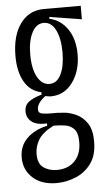

<svg xmlns="http://www.w3.org/2000/svg" viewBox="-50 -561 400 736"><g transform="rotate(-5 150.0 -193.5)"><path d="M138 141Q81 141 47 110.5Q13 80 13 32Q13 -13 43 -42Q73 -71 121 -81V-90Q81 -88 62 -103Q43 -118 43 -143Q43 -166 59.5 -179Q76 -192 110 -202V-211Q67 -220 45 -259Q23 -298 23 -357Q23 -436 56.5 -482Q90 -528 148 -528H289V-476L165 -496V-489Q209 -479 235 -440.5Q261 -402 261 -344Q261 -280 229 -236Q197 -192 144 -192Q141 -192 135 -193Q129 -194 124 -195Q91 -171 91 -146Q91 -132 106 -129.5Q121 -127 141 -127H164Q172 -127 192.5 -125Q213 -123 237 -112Q261 -101 278 -76Q295 -51 295 -6Q295 48 271 80Q247 112 211 126.5Q175 141 138 141ZM144 -240Q173 -240 188.5 -272Q204 -304 204 -356Q204 -410 187.5 -442.5Q171 -475 142 -475Q113 -475 96.5 -442.5Q80 -410 80 -359Q80 -304 97.5 -272Q115 -240 144 -240ZM143 91Q187 91 212.5 64.5Q238 38 238 -8Q238 -44 224 -58.5Q210 -73 190 -76Q170 -79 153 -79H145Q103 -58 87 -32Q71 -6 71 23Q71 62 93 76.5Q115 91 143 91Z"/></g></svg>

Font: Bricolage Grotesque 48pt Condensed ExtraLight
Style: Regular
Weight: 200
Width: 3
Designer: Mathieu Triay
Foundry: Atelier Triay
Version: Version 1.000; ttfautohint (v1.8.4.7-5d5b);gftools[0.9.32]